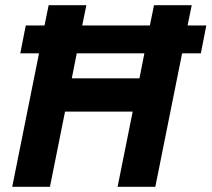

<svg xmlns="http://www.w3.org/2000/svg" viewBox="-20 -718 813 738"><path d="M432 0H577L680 -513H752L773 -620H701L717 -698H572L556 -620H296L312 -698H167L151 -620H79L58 -513H130L27 0H172L230 -289H490ZM256 -417 275 -513H535L516 -417Z"/></svg>

Font: LVC Sans
Style: Bold Italic
Weight: 700
Italic angle: -11.31°
Designer: Mike Abbink, Paul van der Laan, Pieter van Rosmalen
Foundry: Bold Monday
Version: Version 3.0